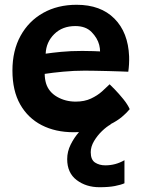

<svg xmlns="http://www.w3.org/2000/svg" viewBox="-20 -553 596 803"><path d="M500.5 117V213.5Q486 220 460.5 225Q435 230 396 230Q340 230 300.5 200Q261 170 261 112.5Q261 81 275.5 51.8Q290 22.5 310.5 -0.5Q299 0 287.5 0Q212 0 154.5 -29.5Q97 -59 64.5 -116.2Q32 -173.5 32 -258Q32 -341.5 66 -403.2Q100 -465 160.5 -499Q221 -533 300.5 -533Q401 -533 458.5 -475.2Q516 -417.5 520 -317Q521 -284 516.5 -253Q509.5 -253.5 486.2 -254.2Q463 -255 433.5 -255.8Q404 -256.5 377 -257Q350 -257.5 334.5 -257.5Q289 -257.5 244 -253.2Q199 -249 167 -244Q167 -223.5 172.5 -204.5Q183.5 -168.5 218.5 -148.2Q253.5 -128 296.5 -128Q333.5 -128 360.5 -140.8Q387.5 -153.5 406.5 -170.5Q425.5 -187.5 438.5 -200.5Q442.5 -197 459.8 -179.2Q477 -161.5 495.5 -138.8Q514 -116 522.5 -96.5Q510 -81 490 -64.2Q470 -47.5 442 -33.5L443.5 -33Q426 -23.5 406.5 -4.8Q387 14 373.2 37.2Q359.5 60.5 359.5 83.5Q359.5 115 377.5 126.8Q395.5 138.5 420.5 138.5Q463.5 138.5 500.5 117ZM171 -328.5Q198 -332.5 236.2 -336.2Q274.5 -340 324.5 -340Q350.5 -340 370.2 -339.2Q390 -338.5 398.5 -338Q398.5 -350.5 395 -365Q387.5 -394 363 -419Q338.5 -444 295 -444Q241 -444 207 -410.5Q173 -377 171 -328.5Z"/></svg>

Font: Grandstander SemiBold
Style: Regular
Weight: 600
Designer: Tyler Finck
Foundry: Etcetera Type Co
Version: Version 1.200; ttfautohint (v1.8.3)